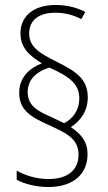

<svg xmlns="http://www.w3.org/2000/svg" viewBox="-20 -780 432 770"><path d="M57 -408C57 -340 102 -312 166 -283C239 -249 295 -228 295 -160C295 -101 255 -62 174 -62C128 -62 80 -76 47 -96V-59C76 -43 124 -30 174 -30C275 -30 331 -83 331 -161C331 -212 306 -242 264 -270C302 -295 332 -333 332 -390C332 -467 279 -496 206 -533C141 -566 97 -590 97 -646C97 -701 138 -729 203 -729C244 -729 281 -717 306 -703L322 -732C290 -749 250 -760 203 -760C113 -760 62 -714 62 -646C62 -588 99 -556 148 -526C98 -507 57 -469 57 -408ZM91 -411C91 -466 133 -495 178 -509C263 -471 298 -441 298 -386C298 -335 269 -302 237 -286L185 -311C127 -336 91 -358 91 -411Z"/></svg>

Font: Noto Sans Thai Looped Condensed ExtraLight
Style: Regular
Weight: 200
Width: 3
Designer: Sasikarn Vongin, Ben Mitchell
Foundry: The Fontpad Ltd
Version: Version 1.001